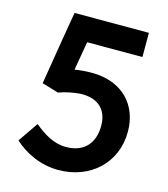

<svg xmlns="http://www.w3.org/2000/svg" viewBox="-113 -837 823 943"><g transform="rotate(15 298.0 -365.0)"><path d="M527 -748H149C138 -684 118 -566 87 -374L171 -349C207 -362 243 -369 280 -372C372 -375 419 -326 419 -246C419 -158 370 -101 278 -101C214 -101 162 -135 115 -174L45 -72C96 -24 178 18 270 18C431 18 553 -91 553 -252C553 -384 467 -486 307 -486C280 -486 252 -484 221 -479L246 -625H527Z"/></g></svg>

Font: Spoqa Han Sans Neo Bold
Style: Bold
Weight: 700
Designer: [Spoqa Han Sans Neo] Dong-huui Kim  Younghwa Kang  Yujin Lee  [Noto Sans] Ryoko NISHIZUKA  (kana & ideographs); Paul D. 
Foundry: Spoqa (http://www.spoqa-han-sans.com)
Version: Version 1.000